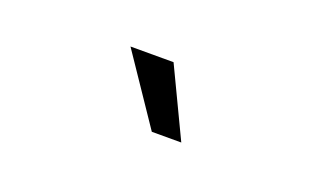

<svg xmlns="http://www.w3.org/2000/svg" viewBox="-33 -820 667 398"><g transform="rotate(20 300.0 -620.5)"><path d="M308 -545 206 -696H301L373 -545Z"/></g></svg>

Font: Gantari Medium
Style: Regular
Weight: 500
Designer: Anugrah Pasau
Foundry: Lafontype
Version: Version 1.000; ttfautohint (v1.8.4.7-5d5b)